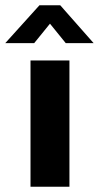

<svg xmlns="http://www.w3.org/2000/svg" viewBox="-47 -710 376 730"><path d="M69 0V-480H217V0ZM309 -546H203L143 -620L83 -546H-27L103 -690H182Z"/></svg>

Font: Mukta Malar ExtraBold
Style: Regular
Weight: 800
Designer: Aadarsh Rajan, Girish Dalvi, Yashodeep Gholap
Foundry: Ek Type
Version: Version 2.538;PS 1.000;hotconv 16.6.51;makeotf.lib2.5.65220;